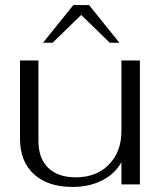

<svg xmlns="http://www.w3.org/2000/svg" viewBox="-20 -729 643 759"><path d="M59 -181V-490H132V-171Q132 -103 170.5 -65.5Q209 -28 280 -28Q361 -28 410.5 -78.5Q460 -129 460 -211V-490H533V0H460V-88Q435 -42 384 -16Q333 10 267 10Q169 10 114 -40.5Q59 -91 59 -181ZM270 -709H332L452 -560H414L301 -670L188 -560H150Z"/></svg>

Font: Fahkwang Light
Style: Regular
Weight: 300
Version: Version 1.000; ttfautohint (v1.6)